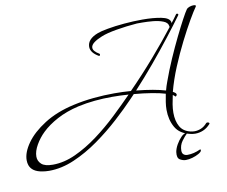

<svg xmlns="http://www.w3.org/2000/svg" viewBox="-79 -683 1091 924"><g transform="rotate(-10 466.5 -220.5)"><path d="M100 80Q83 80 66 77Q18 69 6 36Q2 25 2 11Q2 -27 33.5 -71.5Q65 -116 125.5 -154.5Q186 -193 271 -212Q320 -223 371.5 -228Q423 -233 473 -233Q515 -233 554 -230Q620 -297 681.5 -368Q743 -439 791 -501Q791 -502 790.5 -503.5Q790 -505 790 -506Q788 -523 766 -531.5Q744 -540 716 -542.5Q688 -545 665 -545Q642 -545 639 -545Q587 -541 537.5 -532.5Q488 -524 462 -513Q437 -503 422 -491.5Q407 -480 407 -467Q407 -450 436 -433Q438 -432 438 -429Q438 -426 436 -424Q434 -422 432 -423Q393 -445 393 -474Q393 -512 446 -532Q461 -538 497 -544.5Q533 -551 578.5 -555Q624 -559 668 -559Q720 -559 759 -551.5Q798 -544 803 -524Q804 -521 803 -517Q811 -527 818 -536.5Q825 -546 832 -556Q833 -558 837 -558Q840 -558 842 -555Q844 -552 841 -549Q812 -509 769 -453.5Q726 -398 677 -339.5Q628 -281 579 -228Q668 -219 721 -203Q724 -214 727 -224Q730 -234 734 -244Q753 -297 776 -349.5Q799 -402 821.5 -448Q844 -494 861.5 -526.5Q879 -559 887 -570Q892 -577 902.5 -580.5Q913 -584 921 -584Q937 -584 932 -576Q919 -558 895.5 -517.5Q872 -477 844.5 -422.5Q817 -368 792 -308Q767 -248 752 -191Q764 -185 767 -179Q768 -178 768 -175Q768 -171 764 -168Q760 -165 758 -169Q757 -171 754.5 -172.5Q752 -174 749 -176Q744 -154 740.5 -132.5Q737 -111 737 -91Q737 -51 752.5 -23.5Q768 4 804 12Q809 13 813.5 13.5Q818 14 823 14Q838 14 854 7.5Q870 1 884 -15Q886 -17 890 -17Q895 -17 898 -14Q901 -11 898 -8Q882 10 863 18Q844 26 824 26Q812 26 800 23Q749 12 728 -25Q707 -62 707 -111Q707 -129 710 -148.5Q713 -168 717 -188Q691 -196 651.5 -202.5Q612 -209 565 -213L545 -192Q507 -152 455.5 -105Q404 -58 345 -16Q286 26 223.5 53Q161 80 100 80ZM123 54Q178 54 234.5 28Q291 2 345.5 -38.5Q400 -79 449.5 -126Q499 -173 540 -215Q500 -218 459 -218Q416 -218 374.5 -214Q333 -210 292 -201Q232 -187 186.5 -162.5Q141 -138 111 -109Q86 -85 68.5 -54.5Q51 -24 51 2Q51 24 67.5 39Q84 54 123 54ZM757 143Q743 143 728.5 134.5Q714 126 718 97Q721 80 731.5 61.5Q742 43 755.5 29Q769 15 781 15L785 17Q772 29 757.5 49Q743 69 743 95Q743 108 750.5 114Q758 120 769 120Q800 120 832 105Q836 103 836 110Q835 117 821 125Q807 133 789.5 138Q772 143 757 143Z"/></g></svg>

Font: Waterfall
Style: Regular
Weight: 400
Designer: Robert E. Leuschke
Foundry: Robert E. Leuschke
Version: Version 1.010; ttfautohint (v1.8.3)